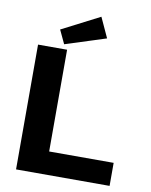

<svg xmlns="http://www.w3.org/2000/svg" viewBox="-89 -878 742 944"><g transform="rotate(10 281.5 -406.0)"><path d="M183 -647 386 -712 340 -812 151 -715ZM57 0H524V-115H202V-623H57Z"/></g></svg>

Font: Inconsolata SemiExpanded Black
Style: Regular
Weight: 900
Width: 6
Monospace: yes
Designer: Raph Levien, Cyreal, Brenton Simpson
Foundry: Raph Levien, Cyreal, Google
Version: Version 3.100